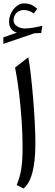

<svg xmlns="http://www.w3.org/2000/svg" viewBox="-42 -1084 321 1113"><path d="M122.1 -752Q129.4 -713.9 136.5 -651.9Q143.6 -589.8 149.7 -518.1Q155.8 -446.3 159.4 -377.2Q163.1 -308.1 163.1 -255.9Q163.1 -149.4 146 -84.5Q128.9 -19.5 94.2 8.8L54.7 -11.7Q73.2 -54.7 81.1 -104.2Q88.9 -153.8 88.9 -231.9Q88.9 -303.7 83.3 -386.5Q77.6 -469.2 67.9 -549.3Q58.1 -629.4 45.4 -692.4ZM36.6 -966.3Q36.6 -945.3 56.4 -932.1Q76.2 -918.9 102.1 -918.9Q120.6 -918.9 147 -923.1Q173.3 -927.2 203.6 -934.6L196.8 -892.6L157.2 -891.1L-22.5 -829.6V-867.7L55.7 -894.5Q10.7 -909.2 10.7 -958.5Q10.7 -985.4 23.2 -1009.5Q35.6 -1033.7 55.4 -1049.1Q75.2 -1064.5 97.2 -1064.5Q117.2 -1064.5 133.8 -1058.6Q150.4 -1052.7 173.8 -1033.7L154.3 -1005.9Q137.7 -1017.1 123.8 -1021.5Q109.9 -1025.9 96.7 -1025.9Q68.4 -1025.9 52.5 -1008.1Q36.6 -990.2 36.6 -966.3Z"/></svg>

Font: Pinar DS3-Regular
Style: Regular
Weight: 400
Designer: Amin Abedi
Version: Version 2.000